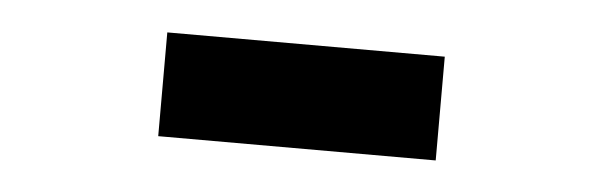

<svg xmlns="http://www.w3.org/2000/svg" viewBox="-25 -728 651 207"><g transform="rotate(5 300.0 -624.0)"><path d="M149.9 -567.9V-680.2H450.2V-567.9Z"/></g></svg>

Font: Apfel Grotezk
Style: Bold
Weight: 700
Designer: Luigi Gorlero
Foundry: Collletttivo
Version: Version 2.000;FEAKit 1.0